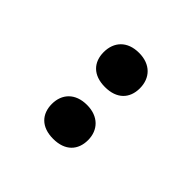

<svg xmlns="http://www.w3.org/2000/svg" viewBox="-1 -952 532 532"><g transform="rotate(-45 265.0 -686.0)"><path d="M366 -615C406 -615 434 -641 434 -686C434 -732 406 -757 366 -757C327 -757 300 -733 300 -686C300 -640 326 -615 366 -615ZM163 -615C202 -615 230 -641 230 -686C230 -732 202 -757 163 -757C124 -757 97 -733 97 -686C97 -639 124 -615 163 -615Z"/></g></svg>

Font: Noto Sans Mono Condensed ExtraBold
Style: Regular
Weight: 800
Width: 3
Designer: Monotype Design Team
Foundry: Monotype Imaging Inc.
Version: Version 2.014